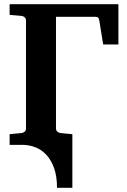

<svg xmlns="http://www.w3.org/2000/svg" viewBox="-20 -691 607 916"><path d="M472.2 -479 454.1 -590.8Q452.6 -603 448.2 -606.9Q443.8 -610.8 435.1 -610.8H247.1V-78.1Q247.1 -68.4 253.9 -62.7Q260.7 -57.1 269 -56.2L325.2 -50.8V205.1H252Q252 149.4 237.8 110.4Q223.6 71.3 200.2 46.6Q176.8 22 147 11Q117.2 0 85.9 0H25.9V-50.8L82 -56.2Q91.3 -57.1 97.7 -62.7Q104 -68.4 104 -78.1V-592.8Q104 -602.5 97.7 -608.4Q91.3 -614.3 82 -615.2L25.9 -620.1V-670.9H544.9V-479Z"/></svg>

Font: Charis SIL CyrE
Style: Bold
Weight: 700
Foundry: SIL International
Version: Version 5.000